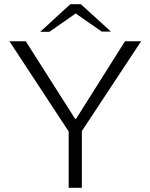

<svg xmlns="http://www.w3.org/2000/svg" viewBox="-20 -897 718 917"><path d="M308 0V-269L25 -700H103L339 -329H343L577 -700H654L371 -271V0ZM172 -745 316 -877H366L352 -840L216 -745ZM466 -746 331 -840 316 -877H366L510 -746Z"/></svg>

Font: REM ExtraLight
Style: Regular
Weight: 250
Designer: Octavio Pardo
Foundry: Ashler Design
Version: Version 1.005;gftools[0.9.28]